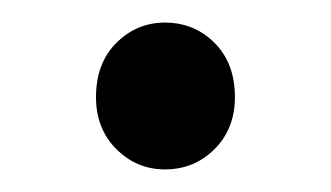

<svg xmlns="http://www.w3.org/2000/svg" viewBox="-20 -407 293 170"><path d="M126 -257Q101 -257 83 -275Q65 -293 65 -321Q65 -351 83 -369Q101 -387 126 -387Q152 -387 170 -369Q188 -351 188 -321Q188 -293 170 -275Q152 -257 126 -257Z"/></svg>

Font: Assistant ExtraLight Medium
Style: Regular
Weight: 500
Version: Version 3.000